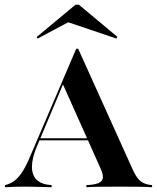

<svg xmlns="http://www.w3.org/2000/svg" viewBox="-20 -786 661 806"><path d="M0.8 0V-8.9Q24.2 -14.5 41.5 -27.8Q58.9 -41.1 75 -66.5Q91.1 -91.9 108.1 -133.1L300 -581.5H308.1L537.9 -72.6Q553.2 -38.7 570.6 -25Q587.9 -11.3 618.5 -8.9V0Q593.5 -1.6 559.3 -2Q525 -2.4 483.1 -2.4Q433.9 -2.4 398 -2Q362.1 -1.6 342.7 0V-8.9Q376.6 -10.5 393.1 -17.3Q409.7 -24.2 411.7 -38.7Q413.7 -53.2 402.4 -78.2L241.9 -437.1L253.2 -452.4L135.5 -172.6Q114.5 -123.4 114.1 -87.1Q113.7 -50.8 134.3 -31Q154.8 -11.3 196.8 -8.9V0Q174.2 -0.8 155.2 -1.2Q136.3 -1.6 119.8 -2Q103.2 -2.4 85.5 -2.4Q63.7 -2.4 43.5 -2Q23.4 -1.6 0.8 0ZM139.5 -196.8 143.5 -205.6H394.4L398.4 -196.8ZM137.9 -624.2 133.9 -630.6 296.8 -766.1H311.3L472.6 -631.5L468.5 -624.2L249.2 -698.4L279 -699.2Z"/></svg>

Font: Playfair 144pt
Style: Bold
Weight: 700
Version: Version 2.001;gftools[0.9.30]